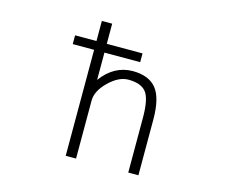

<svg xmlns="http://www.w3.org/2000/svg" viewBox="-105 -892 1210 1034"><g transform="rotate(15 500.0 -375.0)"><path d="M221.7 -589.8V-638.7H340.8V-751H398.4V-638.7H597.7V-589.8H398.4V-437.5Q467.8 -532.2 571.3 -533.2Q662.1 -533.2 704.1 -481.4Q746.1 -429.7 746.1 -309.6V1H689.5V-303.7Q689.5 -410.2 660.6 -446.3Q631.8 -482.4 561.5 -482.4Q507.8 -482.4 453.1 -429.2Q398.4 -376 398.4 -322.3V1H340.8V-589.8Z"/></g></svg>

Font: GenEi Gothic M Light
Style: Regular
Weight: 300
Designer: o_tamon (Modified); [Source Han Sans]
Ryoko NISHIZUKA  (kana & ideographs); Paul D. Hunt (Latin, Greek & Cyrillic); Wenl
Version: Version 1.1a;Original Version 1.004